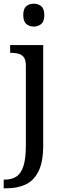

<svg xmlns="http://www.w3.org/2000/svg" viewBox="-32 -780 352 1040"><path d="M-12 240V193H-5Q31 193 56.5 176.5Q82 160 95 119.5Q108 79 108 9V-426Q108 -456 96.5 -470.5Q85 -485 66.5 -489.5Q48 -494 26 -494H23V-536H202V8Q202 97 176.5 148Q151 199 106.5 219.5Q62 240 4 240ZM151 -636Q127 -636 110.5 -650Q94 -664 94 -698Q94 -733 110.5 -746.5Q127 -760 151 -760Q174 -760 191 -746.5Q208 -733 208 -698Q208 -664 191 -650Q174 -636 151 -636Z"/></svg>

Font: Noto Serif Gujarati
Style: Regular
Weight: 400
Designer: Universal Thirst, Indian Type Foundry and the Monotype Design Team
Foundry: Monotype Imaging Inc.
Version: Version 2.102